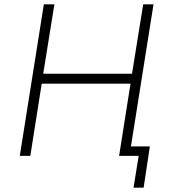

<svg xmlns="http://www.w3.org/2000/svg" viewBox="-20 -725 809 893"><path d="M601 148 625 0H534L541 -44H677L648 148ZM72 0 184 -705H233L181 -382H594L646 -705H694L582 0H534L587 -336H174L121 0Z"/></svg>

Font: Nunito Sans 7pt SemiCondensed ExtraLight
Style: Italic
Weight: 250
Width: 4
Italic angle: -9°
Designer: Vernon Adams
Foundry: Vernon Adams
Version: Version 3.101;gftools[0.9.27]